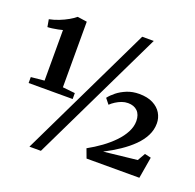

<svg xmlns="http://www.w3.org/2000/svg" viewBox="-147 -968 1191 1172"><g transform="rotate(20 449.0 -382.0)"><path d="M112.5 -359.5V-688Q102 -685 83.5 -681.2Q65 -677.5 46.5 -675Q28 -672.5 17 -672.5L8.5 -720.5Q39.5 -726.5 70.5 -738.8Q101.5 -751 127.8 -766Q154 -781 169.5 -794.5L231.5 -785.5V-359.5L312 -351V-312.5H26V-351ZM581 -815H656L238 51H163.5ZM494 -59Q539.5 -84 580.8 -114Q622 -144 654.2 -177.5Q686.5 -211 705 -246.8Q723.5 -282.5 723.5 -318.5Q723 -360.5 700.5 -382.8Q678 -405 639 -405Q618.5 -405 598.8 -397.8Q579 -390.5 561.2 -379.2Q543.5 -368 529.5 -354.5L501.5 -389.5Q517 -410 543.2 -431Q569.5 -452 605.2 -466.5Q641 -481 684 -481Q738 -481 774 -462.5Q810 -444 828 -413.8Q846 -383.5 846 -347.5Q846 -306 827 -268.2Q808 -230.5 773.8 -196.5Q739.5 -162.5 694.2 -132Q649 -101.5 596.5 -74.5L813 -98.5L841.5 -148.5L882.5 -139L859 0H516Z"/></g></svg>

Font: Merriweather 72pt ExtraBold
Style: Regular
Weight: 800
Version: Version 2.100